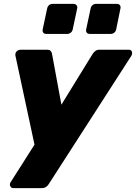

<svg xmlns="http://www.w3.org/2000/svg" viewBox="-20 -775 698 985"><path d="M48 190Q37 190 32.5 179.5Q28 169 35 159L157 -33L59 -490Q57 -502 65 -511Q73 -520 88 -520H221Q235 -520 240.5 -513Q246 -506 247 -498L295 -238L455 -498Q460 -506 468.5 -513Q477 -520 491 -520H640Q653 -520 656.5 -510Q660 -500 654 -489L231 168Q227 176 217.5 183Q208 190 194 190ZM440 -601Q430 -601 425 -607.5Q420 -614 422 -624L445 -732Q447 -742 454.5 -748.5Q462 -755 472 -755H580Q590 -755 595 -748.5Q600 -742 598 -732L576 -624Q574 -614 566 -607.5Q558 -601 548 -601ZM217 -601Q207 -601 202 -607.5Q197 -614 199 -624L222 -732Q224 -742 231.5 -748.5Q239 -755 249 -755H357Q367 -755 372.5 -748.5Q378 -742 376 -732L353 -624Q351 -614 343 -607.5Q335 -601 325 -601Z"/></svg>

Font: Rubik Light ExtraBold
Style: Italic
Weight: 800
Italic angle: -12°
Version: Version 2.104